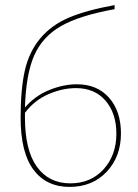

<svg xmlns="http://www.w3.org/2000/svg" viewBox="-20 -731 543 754"><path d="M282 -400Q362 -400 408.5 -347Q455 -294 455 -207Q455 -116 399 -56.5Q343 3 253 3Q162 3 111.5 -64.5Q61 -132 61 -269Q61 -381 77.5 -454Q94 -527 137.5 -579.5Q181 -632 250 -661.5Q319 -691 430 -711V-695Q292 -670 219.5 -628.5Q147 -587 114.5 -513.5Q82 -440 78 -309Q118 -355 173.5 -377.5Q229 -400 282 -400ZM256 -11Q337 -11 387 -66.5Q437 -122 437 -206Q437 -286 394.5 -335.5Q352 -385 278 -385Q226 -385 171 -361.5Q116 -338 78 -288V-269Q78 -141 125 -76Q172 -11 256 -11Z"/></svg>

Font: EauTest Thin
Style: Italic
Weight: 250
Italic angle: -12°
Designer: Christian Thalmann (Catharsis Fonts)
Version: Version 0.001;PS 000.001;hotconv 1.0.88;makeotf.lib2.5.64775